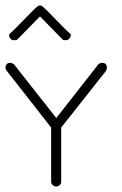

<svg xmlns="http://www.w3.org/2000/svg" viewBox="-39 -686 449 706"><path d="M99.4 -662.9C74.9 -642.7 21.4 -582.3 -3 -562.1C-8.8 -557.3 -4.7 -548.7 0.1 -543C4.9 -537.2 19.5 -536.3 25.2 -541.1L108 -625.8L190.8 -541.1C196.5 -536.3 210.1 -537.2 214.9 -543C219.7 -548.7 224.8 -557.3 219 -562.1C194.6 -582.3 141.1 -642.7 116.6 -662.9C111.4 -667.2 104.6 -667.2 99.4 -662.9ZM12 -450C8 -453 3 -455 -2 -455C-9 -455 -14 -452 -17 -446C-18 -444 -19 -441 -19 -439C-19 -435 -18 -431 -16 -428L149 -217V-17C149 -11 153 -6 158 -3C161 -1 164 0 168 0C171 0 174 -1 177 -3C183 -6 186 -11 186 -17V-217L352 -427C353 -431 354 -435 354 -439C354 -444 352 -448 348 -452C345 -454 341 -455 338 -455C332 -455 327 -453 323 -450L168 -252Z"/></svg>

Font: LetsTrace
Style: basic
Weight: 500
Version: Version 002.000